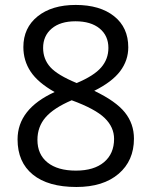

<svg xmlns="http://www.w3.org/2000/svg" viewBox="-20 -744 612 774"><path d="M285.2 -724.1Q382.8 -724.1 439.9 -678.7Q497.1 -633.3 497.1 -553.2Q497.1 -500.5 464.4 -457Q431.6 -413.6 359.9 -377.9Q446.8 -336.4 483.4 -290.8Q520 -245.1 520 -185.1Q520 -96.2 458 -43.2Q396 9.8 288.1 9.8Q173.8 9.8 112.3 -40.3Q50.8 -90.3 50.8 -182.1Q50.8 -304.7 200.2 -373Q132.8 -411.1 103.5 -455.3Q74.2 -499.5 74.2 -554.2Q74.2 -631.8 131.6 -678Q189 -724.1 285.2 -724.1ZM130.9 -180.2Q130.9 -121.6 171.6 -88.9Q212.4 -56.2 286.1 -56.2Q358.9 -56.2 399.4 -90.3Q439.9 -124.5 439.9 -184.1Q439.9 -231.4 401.9 -268.3Q363.8 -305.2 269 -339.8Q196.3 -308.6 163.6 -270.8Q130.9 -232.9 130.9 -180.2ZM284.2 -658.2Q223.1 -658.2 188.5 -628.9Q153.8 -599.6 153.8 -550.8Q153.8 -505.9 182.6 -473.6Q211.4 -441.4 289.1 -409.2Q358.9 -438.5 387.9 -472.2Q417 -505.9 417 -550.8Q417 -600.1 381.6 -629.2Q346.2 -658.2 284.2 -658.2Z"/></svg>

Font: Shl
Style: Regular
Weight: 400
Foundry: Saber Rastikerdar (saber.rastikerdar@gmail.com)
Version: Version 3.4.0